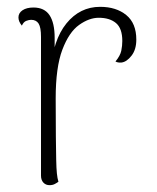

<svg xmlns="http://www.w3.org/2000/svg" viewBox="-20 -534 460 562"><path d="M125 8Q114 8 107 0.5Q100 -7 100 -20V-426Q100 -454 93 -465Q86 -476 71 -476Q65 -476 57 -473Q49 -470 44 -459Q34 -471 34 -483Q34 -496 46 -504Q58 -512 78 -512Q110 -512 125 -489.5Q140 -467 140 -423V-331L128 -326Q135 -417 174.5 -465.5Q214 -514 273 -514Q320 -514 349.5 -490Q379 -466 379 -418Q379 -389 365 -371Q351 -353 336 -351Q325 -350 318 -354Q332 -371 335 -385.5Q338 -400 338 -414Q338 -451 319.5 -466.5Q301 -482 269 -482Q241 -482 211.5 -461Q182 -440 162.5 -388.5Q143 -337 143 -246Q143 -178 143.5 -135Q144 -92 144.5 -66.5Q145 -41 146.5 -26.5Q148 -12 151 -2Q147 1 140.5 4.5Q134 8 125 8Z"/></svg>

Font: Arima ExtraLight
Style: Regular
Weight: 250
Designer: Joana Correia and Natanael Gama
Foundry: NDISCOVER
Version: Version 1.101;gftools[0.9.23]